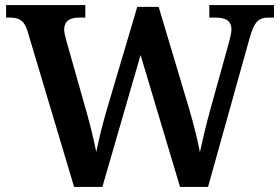

<svg xmlns="http://www.w3.org/2000/svg" viewBox="-20 -734 1100 754"><path d="M88 -612 271 0H382L532 -518L687 0H797L961 -587C980 -653 998 -665 1037 -665H1056V-714H802V-665H825C869 -665 889 -651 889 -617C889 -604 881 -575 876 -556L806 -304C789 -243 775 -182 765 -136C757 -180 742 -241 723 -306L603 -707H519L397 -295C380 -237 368 -184 358 -137C349 -182 336 -237 321 -290L242 -569C237 -587 232 -606 232 -617C232 -650 252 -665 292 -665H315V-714H4V-665H17C56 -665 75 -654 88 -612Z"/></svg>

Font: Noto Serif Lao SemiBold
Style: Regular
Weight: 600
Designer: Monotype Design Team
Foundry: Monotype Imaging Inc.
Version: Version 2.003